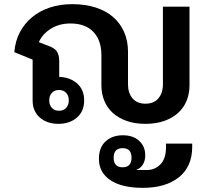

<svg xmlns="http://www.w3.org/2000/svg" viewBox="-20 -584 1018 924"><path d="M680 12Q629 12 589.5 -2Q550 -16 523 -40.5Q496 -65 482 -99Q468 -133 468 -174V-318Q468 -390 429.5 -430.5Q391 -471 319 -471Q264 -471 223.5 -445Q183 -419 167 -381L209 -365Q241 -354 253 -337.5Q265 -321 265 -289V-214Q318 -212 351.5 -182Q385 -152 385 -101Q385 -48 350 -18Q315 12 261 12Q207 12 172 -18Q137 -48 137 -101V-297L49 -333Q53 -385 75 -427.5Q97 -470 133.5 -500.5Q170 -531 219 -547.5Q268 -564 327 -564Q390 -564 440 -548Q490 -532 524.5 -502Q559 -472 577.5 -429.5Q596 -387 596 -335V-178Q596 -136 618 -110.5Q640 -85 680 -85Q720 -85 742 -110.5Q764 -136 764 -178V-552H892V-174Q892 -133 878 -99Q864 -65 837 -40.5Q810 -16 770.5 -2Q731 12 680 12ZM456 180Q456 126 488 96.5Q520 67 571 67Q621 67 650 94Q679 121 679 163Q679 190 667 208.5Q655 227 638 232V234H689Q725 234 752 207Q779 180 779 122V107H905V122Q905 218 841 269Q777 320 668 320Q566 320 511 283Q456 246 456 180ZM264 -51Q285 -51 298 -64.5Q311 -78 311 -101Q311 -124 298 -137.5Q285 -151 264 -151Q243 -151 230 -137.5Q217 -124 217 -101Q217 -78 230 -64.5Q243 -51 264 -51ZM570 221Q613 221 613 175Q613 129 570 129Q527 129 527 175Q527 221 570 221Z"/></svg>

Font: IBM Plex Sans Thai Looped SemiBold
Style: Regular
Weight: 600
Designer: Mike Abbink, Paul van der Laan, Pieter van Rosmalen, Ben Mitchell, Mark Frömberg
Foundry: Bold Monday
Version: Version 1.1